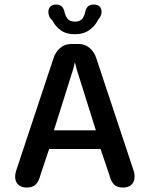

<svg xmlns="http://www.w3.org/2000/svg" viewBox="-20 -815 659 844"><path d="M96.5 9.5Q74.5 9.5 60.5 -3Q46.5 -15.5 46.5 -39Q46.5 -44.5 47.5 -51Q48.5 -57.5 51 -64.5L214.5 -557Q223 -585.5 243.8 -603.5Q264.5 -621.5 291.5 -621.5H326.5Q354 -621.5 374.8 -603.5Q395.5 -585.5 404 -557L567.5 -64.5Q570 -57.5 570.8 -51Q571.5 -44.5 571.5 -39Q571.5 -15.5 557.8 -3Q544 9.5 521.5 9.5Q493.5 9.5 480.2 -5Q467 -19.5 459.5 -49.5L422 -160H196L159 -49.5Q151.5 -19.5 138 -5Q124.5 9.5 96.5 9.5ZM217 -242H401.5L316.5 -512Q314.5 -520 312.8 -527.5Q311 -535 309 -541Q308 -535 306 -527.5Q304 -520 302 -512ZM393 -795Q409 -795 417.8 -786.2Q426.5 -777.5 426.5 -763Q426.5 -755.5 423 -746.2Q419.5 -737 411 -728Q399 -702 373.2 -683.2Q347.5 -664.5 308.5 -664.5Q271 -664.5 247 -682Q223 -699.5 211 -724Q200.5 -733.5 196.5 -743.5Q192.5 -753.5 192.5 -762Q192.5 -777 201.5 -786Q210.5 -795 225 -795Q244.5 -795 252.8 -785.5Q261 -776 263.5 -762.5Q266.5 -747.5 276.2 -733.8Q286 -720 309.5 -720Q333 -720 342.5 -733.8Q352 -747.5 354.5 -762Q357 -776 365.5 -785.5Q374 -795 393 -795Z"/></svg>

Font: Sono ExtraLight Monospace Medium
Style: Regular
Weight: 500
Version: Version 2.112